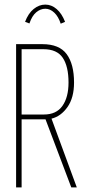

<svg xmlns="http://www.w3.org/2000/svg" viewBox="-20 -815 390 835"><path d="M50 0V-623H164Q238 -623 270 -579.5Q302 -536 302 -456Q302 -390 273.5 -349.5Q245 -309 204 -299L314 0H290L178 -296H74V0ZM74 -317H171Q225 -317 251.5 -354.5Q278 -392 278 -456Q278 -526 253 -563.5Q228 -601 169 -601H74ZM108 -713 89 -720Q103 -757 126.5 -776Q150 -795 177 -795Q204 -795 226.5 -775.5Q249 -756 263 -720L244 -712Q234 -743 216 -760Q198 -777 177 -777Q156 -777 137.5 -761.5Q119 -746 108 -713Z"/></svg>

Font: Inconsolata ExtraCondensed ExtraLight
Style: Regular
Weight: 200
Width: 2
Monospace: yes
Designer: Raph Levien, Cyreal, Brenton Simpson
Foundry: Raph Levien, Cyreal, Google
Version: Version 3.001; ttfautohint (v1.8.2.53-6de2)